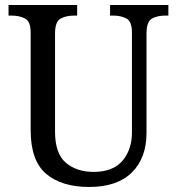

<svg xmlns="http://www.w3.org/2000/svg" viewBox="-20 -734 704 764"><path d="M335 10Q226 10 164 -42Q102 -94 102 -216V-604Q102 -649 79.5 -660.5Q57 -672 26 -672H14V-714H287V-672H275Q243 -672 221 -660Q199 -648 199 -600V-210Q199 -123 242 -86.5Q285 -50 352 -50Q430 -50 467.5 -94.5Q505 -139 505 -207V-604Q505 -649 483 -660.5Q461 -672 430 -672H418V-714H650V-672H638Q606 -672 584.5 -660Q563 -648 563 -600V-205Q563 -105 504.5 -47.5Q446 10 335 10Z"/></svg>

Font: Noto Serif Tamil SemiCondensed
Style: Italic
Weight: 400
Width: 4
Italic angle: -12°
Designer: Indian Type Foundry, Tom Grace, and the Monotype Design Team
Foundry: Monotype Imaging Inc.
Version: Version 2.003; ttfautohint (v1.8.4.7-5d5b)